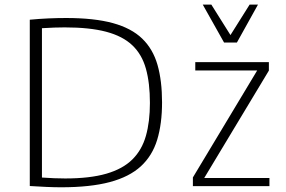

<svg xmlns="http://www.w3.org/2000/svg" viewBox="-20 -793 1220 818"><path d="M240.2 4.9Q212.9 4.9 178 3.4Q143.1 2 106.9 -0.5V-709Q147.5 -712.9 186.3 -714.6Q225.1 -716.3 261.7 -716.3Q381.8 -716.3 460.9 -694.6Q540 -672.9 585.9 -628.4Q631.8 -584 651.1 -516.4Q670.4 -448.7 670.4 -356.9Q670.4 -265.6 649.7 -197.5Q628.9 -129.4 580.1 -84.5Q531.2 -39.6 448 -17.3Q364.7 4.9 240.2 4.9ZM257.8 -32.7Q363.3 -32.7 433.1 -53Q502.9 -73.2 543.7 -113.5Q584.5 -153.8 601.6 -214.1Q618.7 -274.4 618.7 -354.5Q618.7 -439.5 601.6 -500.5Q584.5 -561.5 543.5 -600.3Q502.4 -639.2 432.4 -657.7Q362.3 -676.3 255.9 -676.3Q237.8 -676.3 211.9 -675.5Q186 -674.8 158.7 -672.9V-36.6Q185.1 -34.7 210.4 -33.7Q235.8 -32.7 257.8 -32.7ZM801.8 0V-37.1L1075.7 -492.7H812V-528.3H1125.5V-492.2L850.1 -34.7H1127.9V0ZM934.6 -611.8 843.8 -773.4H880.4L961.9 -643.6L1043.5 -773.4H1079.1L989.3 -611.8Z"/></svg>

Font: Comme Thin
Style: Regular
Weight: 250
Version: Version 1.000;gftools[0.9.27]